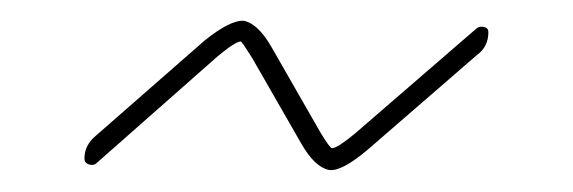

<svg xmlns="http://www.w3.org/2000/svg" viewBox="-20 -378 540 181"><path d="M70.3 -223.6Q67.4 -221.7 63.5 -223.1Q59.6 -224.6 59.6 -228.5Q59.6 -241.2 70.3 -250L172.9 -339.8Q197.3 -359.4 210 -358.4Q223.6 -355.5 236.3 -333L282.2 -252.9Q291 -238.3 293 -238.3Q297.9 -238.3 314.5 -252L429.7 -351.6Q432.6 -353.5 436.5 -352.5Q440.4 -351.6 440.4 -347.7Q440.4 -334 429.7 -326.2L327.1 -237.3Q301.8 -215.8 290 -217.8Q276.4 -220.7 263.7 -243.2L217.8 -323.2Q208 -338.9 207 -338.9Q202.1 -338.9 185.5 -325.2Z"/></svg>

Font: Rounded-X Mgen+ 1mn thin
Style: Regular
Weight: 100
Designer: [Source Han Sans]
Ryoko NISHIZUKA  (kana & ideographs); Paul D. Hunt (Latin, Greek & Cyrillic); Wenlong ZHANG  (bopomofo
Version: Version 1.059.20150602